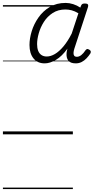

<svg xmlns="http://www.w3.org/2000/svg" viewBox="-20 -920 642 1315"><path d="M286 -486Q237 -486 209.5 -520Q182 -554 182 -612Q182 -656 197 -705.5Q212 -755 243 -799.5Q274 -844 320.5 -872Q367 -900 430 -900Q455 -900 481.5 -891.5Q508 -883 530 -868L535 -881Q539 -890 544.5 -893Q550 -896 562 -896Q577 -896 581.5 -890Q586 -884 583 -873L489 -586Q484 -570 483.5 -557.5Q483 -545 488.5 -538Q494 -531 506 -531Q522 -531 537 -543Q552 -555 565 -575Q569 -581 575 -583.5Q581 -586 591 -580Q600 -575 601.5 -568.5Q603 -562 599 -554Q588 -537 573 -521Q558 -505 539.5 -495.5Q521 -486 499 -486Q462 -486 447.5 -505.5Q433 -525 436 -558Q437 -566 438.5 -573Q440 -580 442 -587Q404 -534 363 -510Q322 -486 286 -486ZM234 -618Q234 -591 241.5 -572Q249 -553 264 -543Q279 -533 300 -533Q327 -533 356 -550Q385 -567 414.5 -602Q444 -637 471 -690L517 -829Q492 -844 470.5 -849.5Q449 -855 428 -855Q378 -855 341 -831Q304 -807 280.5 -770Q257 -733 245.5 -692Q234 -651 234 -618ZM0 365H479V375H0ZM0 -20H479V0H0ZM0 -505H479V-500H0ZM0 -885H479V-875H0Z"/></svg>

Font: Playwrite DK Loopet Guides
Style: Regular
Weight: 400
Designer: Veronika Burian, José Scaglione
Foundry: TypeTogether
Version: Version 1.003